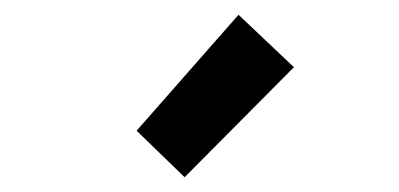

<svg xmlns="http://www.w3.org/2000/svg" viewBox="-20 -816 540 260"><path d="M165 -639 303 -796 378 -725 230 -576Z"/></svg>

Font: Oxanium ExtraLight
Style: Bold
Weight: 700
Version: Version 2.000